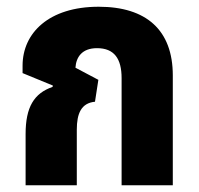

<svg xmlns="http://www.w3.org/2000/svg" viewBox="-20 -550 591 570"><path d="M56 0H208V-165C208 -213 221 -244 262 -248L272 -313L204 -349C206 -380 223 -407 268 -407C319 -407 341 -376 341 -318V0H493V-326C493 -461 414 -530 273 -530C125 -530 47 -452 47 -355V-333L137 -296L136 -292C81 -273 56 -232 56 -152Z"/></svg>

Font: Noto Sans Thai UI Condensed Extra
Style: Regular
Weight: 800
Width: 3
Designer: Monotype Design Team
Foundry: Monotype Imaging Inc.
Version: Version 1.901